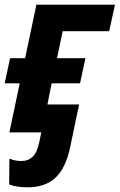

<svg xmlns="http://www.w3.org/2000/svg" viewBox="-22 -564 510 818"><path d="M17 222 18 112Q43 122 70 122Q98 122 117 104Q136 86 145 43L154 0H18L62 -209H-2L21 -316H85L133 -544H468L443 -431H245L221 -316H342L319 -209H198L180 -119H315L277 63Q258 153 214 193.5Q170 234 96 234Q50 234 17 222Z"/></svg>

Font: Noto Sans Display
Style: Bold Italic
Weight: 700
Italic angle: -12°
Designer: Monotype Design team
Foundry: Monotype Imaging Inc.
Version: Version 1.000